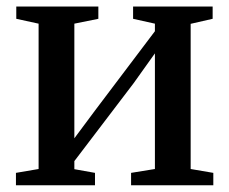

<svg xmlns="http://www.w3.org/2000/svg" viewBox="-20 -552 683 572"><path d="M27.5 0V-37L95 -48.5V-481.5L28.5 -496V-532.5H273V-496L201.5 -481.5V-140L262.5 -222L441.5 -459V-481.5L376.5 -496V-532.5H613.5V-496L548 -481V-48.5L615.5 -37V0H370.5V-37L441.5 -48.5V-393L378 -304L201.5 -72V-48L263 -37V0Z"/></svg>

Font: Merriweather 72pt Medium
Style: Regular
Weight: 500
Version: Version 2.100